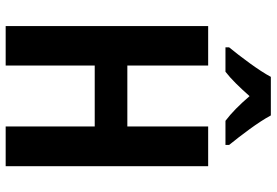

<svg xmlns="http://www.w3.org/2000/svg" viewBox="-169 -806 975 677"><g transform="rotate(90 318.5 -467.5)"><path d="M387 -935H251C229 -893 179 -827 147 -788V-775H233C259 -795 288 -825 319 -860C349 -825 378 -796 406 -775H491V-788C457 -830 411 -890 387 -935ZM566 0V-714H426V-429H211V-714H72V0H211V-314H426V0Z"/></g></svg>

Font: Noto Sans Display SemiCondensed
Style: Bold
Weight: 700
Width: 4
Designer: Monotype Design Team
Foundry: Monotype Imaging Inc.
Version: Version 1.900